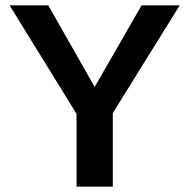

<svg xmlns="http://www.w3.org/2000/svg" viewBox="-20 -700 709 720"><path d="M403 -276V0H267V-273L16 -680H161L335 -374L511 -680H654Z"/></svg>

Font: MartelSansBold
Style: Bold
Weight: 700
Designer: Dan Reynolds and Mathieu Réguer
Foundry: Dan Reynolds and Mathieu Réguer
Version: Version 1.002; ttfautohint (v1.1) -l 5 -r 5 -G 72 -x 0 -D la